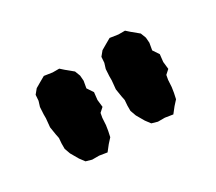

<svg xmlns="http://www.w3.org/2000/svg" viewBox="-56 -799 457 407"><g transform="rotate(-30 172.0 -596.0)"><path d="M76 -495 62 -499 53 -511 42 -530 37 -544V-557L38 -570L36 -580L33 -599L35 -620V-630L36 -647L40 -660L41 -674L50 -685L62 -692L76 -700L96 -697H112L121 -689L138 -675L143 -662L144 -649L141 -632L151 -617L149 -599L151 -581L141 -572L139 -561L138 -544L136 -531L133 -517L123 -506L112 -492L93 -495ZM237 -495 223 -499 214 -511 203 -530 198 -544V-557L199 -570L197 -580L194 -599L196 -620V-630L197 -647L201 -660L202 -674L211 -685L223 -692L237 -700L257 -697H273L282 -689L299 -675L304 -662L305 -649L302 -632L312 -617L310 -599L312 -581L302 -572L300 -561L299 -544L297 -531L294 -517L284 -506L273 -492L254 -495Z"/></g></svg>

Font: Winky Rough Medium
Style: Regular
Weight: 500
Designer: Simon Atzbach
Foundry: typofactur
Version: Version 1.206; ttfautohint (v1.8.4.7-5d5b)